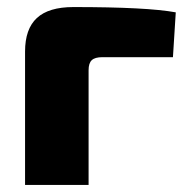

<svg xmlns="http://www.w3.org/2000/svg" viewBox="-20 -524 527 544"><path d="M51 0V-378Q51 -442 84.5 -473Q118 -504 188 -504Q397 -504 478 -489L470 -362H270Q249 -362 240 -353.5Q231 -345 231 -325V0Z"/></svg>

Font: Ezarion Extra Bold
Style: Regular
Weight: 800
Designer: Natanael Gama
Version: Version 1.001;PS 001.001;hotconv 1.0.70;makeotf.lib2.5.58329